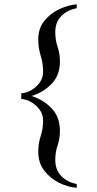

<svg xmlns="http://www.w3.org/2000/svg" viewBox="-20 -705 457 909"><path d="M343.3 166V184.1Q301.8 181.2 259.8 160.4Q217.8 139.6 189.5 102.8Q161.1 65.9 161.1 13.7Q161.1 -25.9 172.6 -60.5Q184.1 -95.2 184.1 -135.3Q184.1 -162.1 168.7 -184.3Q153.3 -206.5 129.6 -220.5Q106 -234.4 80.6 -236.8V-263.2Q106 -265.1 129.6 -279.1Q153.3 -293 168.7 -315.2Q184.1 -337.4 184.1 -364.3Q184.1 -405.8 172.6 -441.4Q161.1 -477.1 161.1 -519Q161.1 -570.3 189.9 -606.2Q218.8 -642.1 260.7 -661.6Q302.7 -681.2 343.3 -684.6V-666Q299.3 -658.2 270.5 -629.2Q241.7 -600.1 241.7 -553.2Q241.7 -515.6 252.7 -483.2Q263.7 -450.7 263.7 -413.1Q263.7 -349.6 225.3 -309.1Q187 -268.6 129.4 -250.5Q187.5 -231.9 225.6 -190.9Q263.7 -149.9 263.7 -85.4Q263.7 -48.8 252.7 -16.6Q241.7 15.6 241.7 52.2Q241.7 99.6 270.5 128.9Q299.3 158.2 343.3 166Z"/></svg>

Font: Scheherazade New Medium
Style: Regular
Weight: 500
Designer: SIL International
Foundry: SIL International
Version: Version 4.000